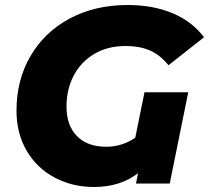

<svg xmlns="http://www.w3.org/2000/svg" viewBox="-20 -734 836 768"><path d="M558 -365H733L659 0H524L532 -41Q460 14 356 14Q270 14 199 -23.5Q128 -61 87 -130.5Q46 -200 46 -292Q46 -414 102 -510Q158 -606 259 -660Q360 -714 491 -714Q592 -714 670.5 -681Q749 -648 796 -585L654 -473Q620 -515 579 -532.5Q538 -550 482 -550Q411 -550 357.5 -518.5Q304 -487 275 -432Q246 -377 246 -307Q246 -233 287.5 -190Q329 -147 405 -147Q468 -147 521 -183Z"/></svg>

Font: Montserrat Alternates ExtraBold
Style: Italic
Weight: 800
Italic angle: -11.3°
Designer: Julieta Ulanovsky
Foundry: Julieta Ulanovsky
Version: Version 7.200